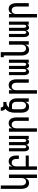

<svg xmlns="http://www.w3.org/2000/svg" viewBox="2005 -2780 990 5040"><g transform="rotate(-90 2500.0 -260.0)"><path d="M348 215V-93Q341 -72 328.5 -52.5Q316 -33 298 -19Q280 -5 258 1.5Q236 8 213 8Q189 8 165.5 0.5Q142 -7 123.5 -23Q105 -39 93 -60Q81 -81 74 -104.5Q67 -128 64.5 -152Q62 -176 62 -200V-735H152V-200Q152 -185 153.5 -169.5Q155 -154 160 -139.5Q165 -125 173 -112Q181 -99 193 -89.5Q205 -80 220 -76Q235 -72 250 -72Q265 -72 280 -76Q295 -80 307 -89.5Q319 -99 327 -112Q335 -125 340 -139.5Q345 -154 346.5 -169.5Q348 -185 348 -200V-520H438V215Z M562 215V-520H652V-427Q659 -448 671.5 -467.5Q684 -487 702 -501Q720 -515 742 -521.5Q764 -528 787 -528Q811 -528 834.5 -520.5Q858 -513 876.5 -497Q895 -481 907 -460Q919 -439 926 -415.5Q933 -392 935.5 -368Q938 -344 938 -320V-260H848V-320Q848 -335 846.5 -350.5Q845 -366 840 -380.5Q835 -395 827 -408Q819 -421 807 -430.5Q795 -440 780 -444Q765 -448 750 -448Q735 -448 720 -444Q705 -440 693 -430.5Q681 -421 673 -408Q665 -395 660 -380.5Q655 -366 653.5 -350.5Q652 -335 652 -320V-80H938V0H652V215Z M1135 8Q1120 8 1105.5 2Q1091 -4 1080.5 -15Q1070 -26 1063.5 -40Q1057 -54 1053.5 -69Q1050 -84 1048.5 -99.5Q1047 -115 1047 -130V-520H1129V-130Q1129 -119 1130.5 -108.5Q1132 -98 1136.5 -88Q1141 -78 1149.5 -71.5Q1158 -65 1169 -65Q1180 -65 1188.5 -71.5Q1197 -78 1201.5 -88Q1206 -98 1207.5 -108.5Q1209 -119 1209 -130V-520H1291V-130Q1291 -119 1292.5 -108.5Q1294 -98 1298.5 -88Q1303 -78 1311.5 -71.5Q1320 -65 1331 -65Q1342 -65 1350.5 -71.5Q1359 -78 1363.5 -88Q1368 -98 1369.5 -108.5Q1371 -119 1371 -130V-520H1453V0H1371V-48Q1367 -37 1360 -26.5Q1353 -16 1343.5 -8Q1334 0 1322 4Q1310 8 1297 8Q1282 8 1267.5 2Q1253 -4 1242.5 -15Q1232 -26 1225.5 -40Q1219 -54 1215 -69Q1212 -54 1205.5 -40Q1199 -26 1189 -15Q1179 -4 1164.5 2Q1150 8 1135 8Z M1562 215V-520H1652V-427Q1659 -448 1671.5 -467.5Q1684 -487 1702 -501Q1720 -515 1742 -521.5Q1764 -528 1787 -528Q1811 -528 1834.5 -520.5Q1858 -513 1876.5 -497Q1895 -481 1907 -460Q1919 -439 1926 -415.5Q1933 -392 1935.5 -368Q1938 -344 1938 -320V0H1848V-320Q1848 -335 1846.5 -350.5Q1845 -366 1840 -380.5Q1835 -395 1827 -408Q1819 -421 1807 -430.5Q1795 -440 1780 -444Q1765 -448 1750 -448Q1735 -448 1720 -444Q1705 -440 1693 -430.5Q1681 -421 1673 -408Q1665 -395 1660 -380.5Q1655 -366 1653.5 -350.5Q1652 -335 1652 -320V215Z M2213 8Q2189 8 2165.5 0.5Q2142 -7 2123.5 -23Q2105 -39 2093 -60Q2081 -81 2074 -104.5Q2067 -128 2064.5 -152Q2062 -176 2062 -200V-367Q2062 -402 2066.5 -436Q2071 -470 2083 -502.5Q2095 -535 2115 -563.5Q2135 -592 2163 -613Q2149 -623 2138.5 -637Q2128 -651 2122 -667Q2116 -683 2113.5 -700.5Q2111 -718 2111 -735H2201Q2201 -723 2203 -711.5Q2205 -700 2211 -689.5Q2217 -679 2227.5 -673Q2238 -667 2250 -667H2344V-588Q2323 -588 2301.5 -584.5Q2280 -581 2260.5 -572.5Q2241 -564 2224 -550.5Q2207 -537 2194 -520H2250Q2276 -520 2302 -515Q2328 -510 2350.5 -497.5Q2373 -485 2390.5 -465Q2408 -445 2419 -421.5Q2430 -398 2434 -372Q2438 -346 2438 -320V0H2348V-93Q2341 -72 2328.5 -52.5Q2316 -33 2298 -19Q2280 -5 2258 1.5Q2236 8 2213 8ZM2250 -72Q2265 -72 2280 -76Q2295 -80 2307 -89.5Q2319 -99 2327 -112Q2335 -125 2340 -139.5Q2345 -154 2346.5 -169.5Q2348 -185 2348 -200V-320Q2348 -342 2343.5 -364Q2339 -386 2326 -404Q2313 -422 2292.5 -431Q2272 -440 2250 -440H2159Q2154 -422 2153 -404Q2152 -386 2152 -367V-200Q2152 -185 2153.5 -169.5Q2155 -154 2160 -139.5Q2165 -125 2173 -112Q2181 -99 2193 -89.5Q2205 -80 2220 -76Q2235 -72 2250 -72Z M2562 215V-520H2652V-427Q2659 -448 2671.5 -467.5Q2684 -487 2702 -501Q2720 -515 2742 -521.5Q2764 -528 2787 -528Q2811 -528 2834.5 -520.5Q2858 -513 2876.5 -497Q2895 -481 2907 -460Q2919 -439 2926 -415.5Q2933 -392 2935.5 -368Q2938 -344 2938 -320V0H2848V-320Q2848 -335 2846.5 -350.5Q2845 -366 2840 -380.5Q2835 -395 2827 -408Q2819 -421 2807 -430.5Q2795 -440 2780 -444Q2765 -448 2750 -448Q2735 -448 2720 -444Q2705 -440 2693 -430.5Q2681 -421 2673 -408Q2665 -395 2660 -380.5Q2655 -366 2653.5 -350.5Q2652 -335 2652 -320V215Z M3135 8Q3120 8 3105.5 2Q3091 -4 3080.5 -15Q3070 -26 3063.5 -40Q3057 -54 3053.5 -69Q3050 -84 3048.5 -99.5Q3047 -115 3047 -130V-520H3129V-130Q3129 -119 3130.5 -108.5Q3132 -98 3136.5 -88Q3141 -78 3149.5 -71.5Q3158 -65 3169 -65Q3180 -65 3188.5 -71.5Q3197 -78 3201.5 -88Q3206 -98 3207.5 -108.5Q3209 -119 3209 -130V-520H3291V-130Q3291 -119 3292.5 -108.5Q3294 -98 3298.5 -88Q3303 -78 3311.5 -71.5Q3320 -65 3331 -65Q3342 -65 3350.5 -71.5Q3359 -78 3363.5 -88Q3368 -98 3369.5 -108.5Q3371 -119 3371 -130V-520H3453V0H3371V-48Q3367 -37 3360 -26.5Q3353 -16 3343.5 -8Q3334 0 3322 4Q3310 8 3297 8Q3282 8 3267.5 2Q3253 -4 3242.5 -15Q3232 -26 3225.5 -40Q3219 -54 3215 -69Q3212 -54 3205.5 -40Q3199 -26 3189 -15Q3179 -4 3164.5 2Q3150 8 3135 8Z M3713 8Q3689 8 3665.5 0.5Q3642 -7 3623.5 -23Q3605 -39 3593 -60Q3581 -81 3574 -104.5Q3567 -128 3564.5 -152Q3562 -176 3562 -200V-655H3519V-735H3652V-200Q3652 -185 3653.5 -169.5Q3655 -154 3660 -139.5Q3665 -125 3673 -112Q3681 -99 3693 -89.5Q3705 -80 3720 -76Q3735 -72 3750 -72Q3765 -72 3780 -76Q3795 -80 3807 -89.5Q3819 -99 3827 -112Q3835 -125 3840 -139.5Q3845 -154 3846.5 -169.5Q3848 -185 3848 -200V-520H3938V0H3848V-93Q3841 -72 3828.5 -52.5Q3816 -33 3798 -19Q3780 -5 3758 1.5Q3736 8 3713 8Z M4135 8Q4120 8 4105.5 2Q4091 -4 4080.5 -15Q4070 -26 4063.5 -40Q4057 -54 4053.5 -69Q4050 -84 4048.5 -99.5Q4047 -115 4047 -130V-520H4129V-130Q4129 -119 4130.5 -108.5Q4132 -98 4136.5 -88Q4141 -78 4149.5 -71.5Q4158 -65 4169 -65Q4180 -65 4188.5 -71.5Q4197 -78 4201.5 -88Q4206 -98 4207.5 -108.5Q4209 -119 4209 -130V-520H4291V-130Q4291 -119 4292.5 -108.5Q4294 -98 4298.5 -88Q4303 -78 4311.5 -71.5Q4320 -65 4331 -65Q4342 -65 4350.5 -71.5Q4359 -78 4363.5 -88Q4368 -98 4369.5 -108.5Q4371 -119 4371 -130V-520H4453V0H4371V-48Q4367 -37 4360 -26.5Q4353 -16 4343.5 -8Q4334 0 4322 4Q4310 8 4297 8Q4282 8 4267.5 2Q4253 -4 4242.5 -15Q4232 -26 4225.5 -40Q4219 -54 4215 -69Q4212 -54 4205.5 -40Q4199 -26 4189 -15Q4179 -4 4164.5 2Q4150 8 4135 8Z M4562 215V-520H4652V-427Q4659 -448 4671.5 -467.5Q4684 -487 4702 -501Q4720 -515 4742 -521.5Q4764 -528 4787 -528Q4811 -528 4834.5 -520.5Q4858 -513 4876.5 -497Q4895 -481 4907 -460Q4919 -439 4926 -415.5Q4933 -392 4935.5 -368Q4938 -344 4938 -320V0H4848V-320Q4848 -335 4846.5 -350.5Q4845 -366 4840 -380.5Q4835 -395 4827 -408Q4819 -421 4807 -430.5Q4795 -440 4780 -444Q4765 -448 4750 -448Q4735 -448 4720 -444Q4705 -440 4693 -430.5Q4681 -421 4673 -408Q4665 -395 4660 -380.5Q4655 -366 4653.5 -350.5Q4652 -335 4652 -320V215Z"/></g></svg>

Font: Iosevka Term Curly Medium
Style: Regular
Weight: 500
Designer: Belleve Invis
Foundry: Belleve Invis
Version: Version 32.3.0